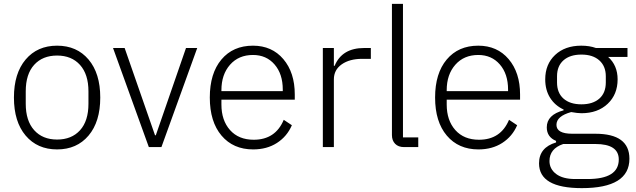

<svg xmlns="http://www.w3.org/2000/svg" viewBox="-20 -760 3288 992"><path d="M437.5 -59.5Q377 12 275 12Q173 12 112.5 -59.5Q52 -131 52 -256Q52 -381 112.5 -452.5Q173 -524 275 -524Q377 -524 437.5 -452.5Q498 -381 498 -256Q498 -131 437.5 -59.5ZM437 -224V-288Q437 -376 393.5 -424.5Q350 -473 275 -473Q200 -473 156.5 -425Q113 -377 113 -288V-224Q113 -136 156.5 -87.5Q200 -39 275 -39Q350 -39 393.5 -87Q437 -135 437 -224Z M749 0 564 -512H624L781 -61H785L941 -512H999L814 0Z M1288 12Q1185 12 1124.5 -59.5Q1064 -131 1064 -256Q1064 -381 1124 -452.5Q1184 -524 1287 -524Q1385 -524 1444 -454.5Q1503 -385 1503 -272V-245H1124V-220Q1124 -138 1168.5 -88Q1213 -38 1291 -38Q1403 -38 1446 -141L1488 -113Q1463 -55 1411 -21.5Q1359 12 1288 12ZM1287 -476Q1213 -476 1168.5 -425.5Q1124 -375 1124 -294V-289H1441V-297Q1441 -378 1398.5 -427Q1356 -476 1287 -476Z M1705 0H1648V-512H1705V-420H1709Q1747 -512 1862 -512H1896V-456H1851Q1786 -456 1745.5 -427.5Q1705 -399 1705 -350Z M2141 0H2068Q2038 0 2021.5 -17Q2005 -34 2005 -62V-740H2062V-50H2141Z M2452 12Q2349 12 2288.5 -59.5Q2228 -131 2228 -256Q2228 -381 2288 -452.5Q2348 -524 2451 -524Q2549 -524 2608 -454.5Q2667 -385 2667 -272V-245H2288V-220Q2288 -138 2332.5 -88Q2377 -38 2455 -38Q2567 -38 2610 -141L2652 -113Q2627 -55 2575 -21.5Q2523 12 2452 12ZM2451 -476Q2377 -476 2332.5 -425.5Q2288 -375 2288 -294V-289H2605V-297Q2605 -378 2562.5 -427Q2520 -476 2451 -476Z M3232 60Q3232 212 2986 212Q2765 212 2765 84Q2765 2 2853 -24V-32Q2805 -52 2805 -102Q2805 -167 2892 -190V-194Q2847 -215 2822 -255Q2797 -295 2797 -350Q2797 -428 2848 -476Q2899 -524 2983 -524Q3026 -524 3059 -512H3222V-466H3122Q3171 -422 3171 -350Q3171 -272 3119.5 -223.5Q3068 -175 2984 -175Q2965 -175 2931 -181Q2855 -160 2855 -115Q2855 -69 2937 -69H3056Q3232 -69 3232 60ZM3110 -334V-366Q3110 -418 3076.5 -448Q3043 -478 2984 -478Q2925 -478 2891.5 -448.5Q2858 -419 2858 -366V-334Q2858 -280 2891.5 -250.5Q2925 -221 2984 -221Q3043 -221 3076.5 -250.5Q3110 -280 3110 -334ZM3177 64Q3177 -16 3056 -16H2890Q2819 8 2819 72Q2819 113 2853.5 139Q2888 165 2952 165H3016Q3177 165 3177 64Z"/></svg>

Font: IBM Plex Sans Light
Style: Regular
Weight: 300
Designer: Mike Abbink, Paul van der Laan, Pieter van Rosmalen
Foundry: Bold Monday
Version: Version 3.0